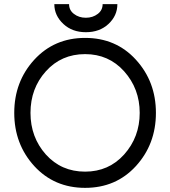

<svg xmlns="http://www.w3.org/2000/svg" viewBox="-20 -895 821 927"><path d="M390.8 -633.7Q504.8 -633.7 579.3 -550.8Q654.5 -466.5 654.5 -350Q654.5 -233.3 579.3 -149Q504.8 -66.3 390.8 -66.3Q276 -66.3 201.5 -149Q127.2 -232.5 127.2 -350Q127.2 -468.2 201.5 -550.8Q276 -633.7 390.8 -633.7ZM390.8 -712Q242.2 -712 145.3 -606.5Q48.8 -500.7 48.8 -350Q48.8 -199.3 145.3 -93.3Q242 12 390.8 12Q539.5 12 635.3 -92.2Q732.8 -198.3 732.8 -350Q732.8 -501.2 635.7 -607.2Q539.8 -712 390.8 -712ZM242.3 -875Q242.3 -819.8 286.5 -778.8Q329 -739.5 394.5 -739.5Q460.7 -739.5 503.2 -778.8Q546.7 -819 546.7 -875H475.5Q475.5 -845.7 452.2 -828Q428 -809.3 394.5 -809.3Q360.8 -809.3 336.8 -828Q313.5 -845.7 313.5 -875Z"/></svg>

Font: Unageo Variable
Style: Regular
Weight: 300
Designer: Richard Sepsi
Foundry: Richard Sepsi
Version: Version 2.200